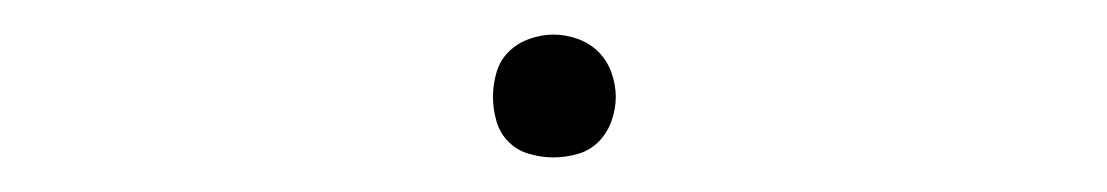

<svg xmlns="http://www.w3.org/2000/svg" viewBox="-20 -396 640 111"><path d="M300 -305Q293 -305 286 -307Q279 -309 274 -314Q269 -319 267 -326Q265 -333 265 -340Q265 -347 267 -354Q269 -361 274 -366Q279 -371 286 -373.5Q293 -376 300 -376Q307 -376 314 -373.5Q321 -371 326 -366Q331 -361 333.5 -354Q336 -347 336 -340Q336 -333 333.5 -326Q331 -319 326 -314Q321 -309 314 -307Q307 -305 300 -305Z"/></svg>

Font: Iosevka Slab Thin Extended
Style: Regular
Weight: 100
Width: 7
Monospace: yes
Designer: Belleve Invis
Foundry: Belleve Invis
Version: Version 11.1.1; ttfautohint (v1.8.3)